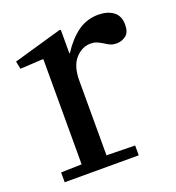

<svg xmlns="http://www.w3.org/2000/svg" viewBox="-103 -614 638 697"><g transform="rotate(-20 216.0 -265.0)"><path d="M206 -434H208Q237 -479 272 -504.5Q307 -530 352 -530Q387 -530 409.5 -513.5Q432 -497 432 -463Q432 -433 416 -421Q400 -409 380 -409Q367 -409 357.5 -413Q348 -417 336 -425Q323 -433 313 -437Q303 -441 290 -441Q257 -441 231.5 -413Q206 -385 206 -328ZM202 -526 206 -524V-40L316 -38V0H30V-38L110 -40V-445L108 -447L20 -442L14 -472Z"/></g></svg>

Font: Minipax
Style: Regular
Weight: 400
Designer: Raphaël Ronot
Foundry: Velvetyne Type Foundry
Version: Version 1.000